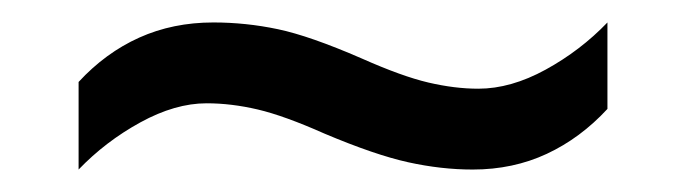

<svg xmlns="http://www.w3.org/2000/svg" viewBox="-20 -438 612 171"><path d="M269 -319Q233 -335 209.5 -340.5Q186 -346 164 -346Q136 -346 105 -329Q74 -312 50 -287V-365Q74 -391 104 -404.5Q134 -418 170 -418Q199 -418 227.5 -412Q256 -406 302 -386Q338 -370 361.5 -364.5Q385 -359 406 -359Q435 -359 466 -376Q497 -393 521 -418V-341Q497 -315 467 -301Q437 -287 401 -287Q373 -287 343.5 -293.5Q314 -300 269 -319Z"/></svg>

Font: Noto Sans Thaana
Style: Regular
Weight: 400
Designer: Monotype Design Team
Foundry: Monotype Imaging Inc.
Version: Version 2.001